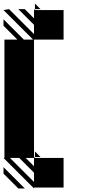

<svg xmlns="http://www.w3.org/2000/svg" viewBox="-25 -890 545 1082"><path d="M166.7 171.9 -5.2 0H0V-666.7H72.9L-5.2 -744.8V-781.2L109.4 -666.7H161.5L-5.2 -833.3L26 -838.5L166.7 -697.9V-750L78.1 -838.5H114.6L166.7 -786.5V-833.3H171.9L166.7 -838.5H171.9V-833.3H333.3V-666.7H166.7V-661.5V-5.2H171.9V0L166.7 -5.2V0H333.3V166.7H166.7ZM78.1 171.9 -5.2 88.5V52.1L114.6 171.9ZM171.9 -5.2H203.1L171.9 -36.5ZM171.9 -838.5H203.1L171.9 -869.8ZM166.7 135.4V83.3L83.3 0H31.2ZM166.7 46.9V0H119.8Z"/></svg>

Font: 0xA000-Monochrome
Style: Monochrome
Weight: 400
Version: Version 0.1